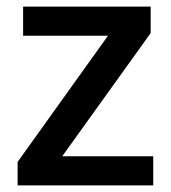

<svg xmlns="http://www.w3.org/2000/svg" viewBox="-20 -560 518 580"><path d="M442.9 0H33.2V-70.8L306.2 -452.1H49.8V-540H435.1V-460L168 -87.9H442.9Z"/></svg>

Font: Open Sans Semibold
Style: Regular
Weight: 600
Foundry: Ascender Corporation
Version: Version 1.10; ttfautohint (v1.5.65-e2d9)